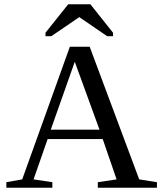

<svg xmlns="http://www.w3.org/2000/svg" viewBox="-20 -879 762 899"><path d="M225.1 -25.9V0H9.8V-25.9L84 -39.1L307.1 -660.2H399.9L631.8 -39.1L714.8 -25.9V0H438V-25.9L525.9 -39.1L460.9 -228H203.1L137.2 -39.1ZM330.1 -589.8 217.8 -272H445.8ZM192.9 -709.5V-725.6L299.3 -858.9H403.3L509.3 -725.6V-709.5H481.9L351.1 -798.8L220.2 -709.5Z"/></svg>

Font: Times New Roman
Style: Regular
Weight: 400
Designer: Steve Matteson
Foundry: Ascender Corporation
Version: Version 2.00.3